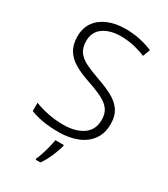

<svg xmlns="http://www.w3.org/2000/svg" viewBox="-227 -891 1000 1146"><g transform="rotate(30 273.0 -317.5)"><path d="M496 -252Q496 -188 464 -144Q432 -100 376 -78Q320 -56 249 -56Q184 -56 136 -65Q88 -74 54 -88V-145Q91 -130 142 -119Q193 -108 252 -108Q334 -108 385.5 -143Q437 -178 437 -248Q437 -290 417.5 -317.5Q398 -345 357.5 -365.5Q317 -386 254 -407Q194 -427 151 -452Q108 -477 85 -514.5Q62 -552 62 -609Q62 -667 91.5 -707.5Q121 -748 172.5 -769Q224 -790 290 -790Q342 -790 389 -780Q436 -770 478 -752L459 -702Q373 -738 288 -738Q214 -738 167.5 -705.5Q121 -673 121 -610Q121 -564 141 -536.5Q161 -509 199 -490Q237 -471 292 -452Q355 -430 400.5 -406Q446 -382 471 -345.5Q496 -309 496 -252ZM316 2Q308 35 289.5 78Q271 121 247 155H214V146Q222 130 231 102.5Q240 75 247.5 45.5Q255 16 258 -5H316Z"/></g></svg>

Font: Noto Sans Malayalam UI Light
Style: Regular
Weight: 300
Designer: Jelle Bosma - Monotype Design Team
Foundry: Monotype Imaging Inc.
Version: Version 2.104; ttfautohint (v1.8.4.7-5d5b)